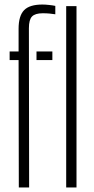

<svg xmlns="http://www.w3.org/2000/svg" viewBox="-20 -827 416 847"><path d="M22.5 -562V-600H62V-700Q62 -757 86.2 -782Q110.5 -807 167 -807Q179.5 -807 196 -805.2Q212.5 -803.5 224 -801V-764Q212 -766 198.5 -767.2Q185 -768.5 168.5 -768.5Q135 -768.5 121.2 -754.2Q107.5 -740 107.5 -702.5L108.5 0H63L62 -562ZM141 -562V-600H211V-562ZM272 0V-800H317.5V0Z"/></svg>

Font: Big Shoulders Stencil Display Light
Style: Regular
Weight: 300
Designer: Patric King
Foundry: XO Type Co
Version: Version 1.000